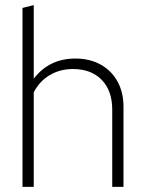

<svg xmlns="http://www.w3.org/2000/svg" viewBox="-20 -731 569 751"><path d="M68 0V-700L112 -711V-423Q172 -502 275 -502Q331 -502 373.5 -478.5Q416 -455 439.5 -412.5Q463 -370 463 -314V0H419V-302Q419 -376 378 -418.5Q337 -461 265 -461Q215 -461 175 -437.5Q135 -414 112 -370V0Z"/></svg>

Font: Red Hat Display VF
Style: Regular
Weight: 300
Designer: Pentagram, MCKL
Foundry: Pentagram, MCKL
Version: Version 1.023